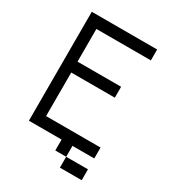

<svg xmlns="http://www.w3.org/2000/svg" viewBox="-181 -727 863 954"><g transform="rotate(30 250.0 -250.0)"><path d="M437.5 125V62.5H312.5V125ZM437.5 0V-62.5H125Q125 -62.5 125 -312.5H375V-375H125V-562.5H437.5V-625H62.5Q62.5 -625 62.5 0H250V62.5H312.5V0Z"/></g></svg>

Font: UnifontExMono
Style: Regular
Weight: 500
Version: Version 15.0.06